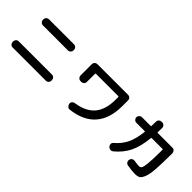

<svg xmlns="http://www.w3.org/2000/svg" viewBox="125 -1761 2749 2749"><g transform="rotate(45 1500.0 -386.0)"><path d="M247.1 -686.5H752.9Q776.4 -686.5 793 -669.9Q809.6 -653.3 809.6 -629.9V-620.1Q809.6 -596.7 793 -580.1Q776.4 -563.5 752.9 -563.5H247.1Q223.6 -563.5 207 -580.1Q190.4 -596.7 190.4 -620.1V-629.9Q190.4 -653.3 207 -669.9Q223.6 -686.5 247.1 -686.5ZM163.1 -33.2Q139.6 -33.2 123.5 -50.3Q107.4 -67.4 107.4 -89.8V-99.6Q107.4 -123 123.5 -140.1Q139.6 -157.2 163.1 -157.2H836.9Q860.4 -157.2 876.5 -140.1Q892.6 -123 892.6 -99.6V-89.8Q892.6 -66.4 876.5 -49.8Q860.4 -33.2 836.9 -33.2Z M1192.4 -379.9Q1168.9 -379.9 1151.9 -397Q1134.8 -414.1 1134.8 -436.5V-667Q1134.8 -690.4 1151.9 -706.5Q1168.9 -722.7 1192.4 -722.7H1811.5Q1835 -722.7 1851.6 -706.5Q1868.2 -690.4 1868.2 -667V-549.8Q1868.2 -297.9 1743.2 -154.3Q1618.2 -10.7 1373 17.6Q1348.6 20.5 1331.1 5.9Q1313.5 -8.8 1308.6 -33.2L1307.6 -37.1Q1303.7 -60.5 1318.8 -78.6Q1334 -96.7 1357.4 -99.6Q1550.8 -127.9 1643.1 -237.8Q1735.4 -347.7 1735.4 -549.8V-600.6Q1735.4 -609.4 1725.6 -610.4H1274.4Q1265.6 -610.4 1264.6 -600.6V-436.5Q1264.6 -413.1 1248 -396.5Q1231.4 -379.9 1208 -379.9Z M2179.7 -523.4Q2156.2 -523.4 2139.6 -540Q2123 -556.6 2123 -579.6Q2123 -602.5 2140.1 -619.6Q2157.2 -636.7 2179.7 -636.7H2355.5Q2364.3 -636.7 2364.3 -644.5Q2366.2 -700.2 2366.2 -733.4Q2366.2 -757.8 2382.8 -773.9Q2399.4 -790 2422.9 -790H2436.5Q2460.9 -790 2477.1 -772.9Q2493.2 -755.9 2493.2 -732.4Q2493.2 -701.2 2491.2 -644.5Q2491.2 -636.7 2499 -636.7H2796.9Q2820.3 -636.7 2836.4 -619.6Q2852.5 -602.5 2852.5 -580.1V-552.7Q2851.6 -361.3 2843.3 -250Q2835 -138.7 2812 -81.1Q2789.1 -23.4 2760.7 -6.8Q2732.4 9.8 2679.7 9.8Q2623 9.8 2527.3 -5.9Q2503.9 -9.8 2489.7 -29.8Q2475.6 -49.8 2480.5 -73.2L2481.4 -76.2Q2485.4 -99.6 2504.4 -112.3Q2523.4 -125 2545.9 -121.1Q2612.3 -110.4 2642.6 -110.4Q2671.9 -110.4 2685.5 -131.3Q2699.2 -152.3 2707.5 -232.9Q2715.8 -313.5 2716.8 -483.4V-514.6Q2716.8 -522.5 2708 -523.4H2491.2Q2483.4 -523.4 2481.4 -513.7Q2461.9 -325.2 2404.3 -209Q2346.7 -92.8 2233.4 1Q2214.8 15.6 2190.9 13.7Q2167 11.7 2151.4 -5.9L2146.5 -10.7Q2131.8 -27.3 2132.8 -50.3Q2133.8 -73.2 2152.3 -87.9Q2244.1 -167 2291 -263.7Q2337.9 -360.4 2355.5 -515.6Q2355.5 -522.5 2346.7 -523.4Z"/></g></svg>

Font: Rounded Mgen+ 2m bold
Style: Bold
Weight: 700
Designer: [Source Han Sans]
Ryoko NISHIZUKA  (kana & ideographs); Paul D. Hunt (Latin, Greek & Cyrillic); Wenlong ZHANG  (bopomofo
Version: Version 1.059.20150602